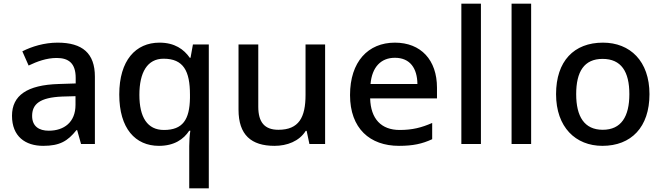

<svg xmlns="http://www.w3.org/2000/svg" viewBox="-20 -780 3589 1040"><path d="M292 -549C220 -549 152 -528 101 -502L135 -425C181 -447 232 -466 287 -466C352 -466 390 -437 390 -358V-328L298 -325C127 -320 45 -263 45 -153C45 -41 117 10 214 10C304 10 347 -16 394 -75H398L419 0H494V-365C494 -491 427 -549 292 -549ZM317 -257 389 -259V-212C389 -118 327 -72 244 -72C191 -72 154 -96 154 -152C154 -215 194 -252 317 -257Z M1005 11V240H1111V-539H1025L1012 -467H1008C976 -513 926 -549 844 -549C715 -549 626 -453 626 -268C626 -84 713 10 841 10C924 10 975 -26 1005 -72H1011C1007 -48 1005 -14 1005 11ZM868 -76C778 -76 735 -145 735 -266C735 -388 778 -462 866 -462C974 -462 1009 -395 1009 -267V-249C1007 -132 970 -76 868 -76Z M1741 -539H1635V-266C1635 -144 1599 -77 1488 -77C1413 -77 1379 -118 1379 -202V-539H1272V-186C1272 -49 1341 10 1467 10C1535 10 1601 -15 1636 -71H1641L1656 0H1741Z M2119 -549C1974 -549 1876 -446 1876 -265C1876 -84 1984 10 2141 10C2217 10 2267 -1 2321 -26V-114C2264 -89 2214 -76 2145 -76C2045 -76 1988 -136 1985 -247H2347V-305C2347 -455 2260 -549 2119 -549ZM2119 -467C2202 -467 2240 -409 2241 -325H1987C1995 -416 2043 -467 2119 -467Z M2585 0V-760H2479V0Z M2857 0V-760H2751V0Z M3498 -270C3498 -449 3393 -549 3246 -549C3089 -549 2992 -449 2992 -270C2992 -91 3098 10 3243 10C3399 10 3498 -91 3498 -270ZM3101 -270C3101 -392 3144 -461 3244 -461C3345 -461 3389 -392 3389 -270C3389 -149 3345 -77 3245 -77C3145 -77 3101 -149 3101 -270Z"/></svg>

Font: Noto Sans Bamum Medium
Style: Regular
Weight: 500
Designer: Monotype Design Team
Foundry: Monotype Imaging Inc.
Version: Version 2.002